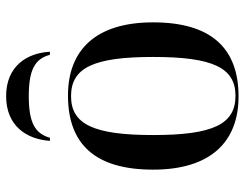

<svg xmlns="http://www.w3.org/2000/svg" viewBox="-106 -683 799 627"><g transform="rotate(-90 293.5 -369.5)"><path d="M147 -606H157C171 -654 205 -675 293 -675C381 -675 415 -654 428 -606H438C434 -681 391 -749 293 -749C195 -749 152 -681 147 -606ZM292 10C451 10 534 -81 534 -269C534 -457 443 -547 295 -547C135 -547 53 -457 53 -269C53 -81 144 10 292 10ZM294 0C201 0 166 -74 166 -269C166 -463 201 -537 293 -537C386 -537 421 -463 421 -269C421 -74 386 0 294 0Z"/></g></svg>

Font: Noto Serif Display Medium
Style: Regular
Weight: 500
Designer: Monotype Design Team
Foundry: Monotype Imaging Inc.
Version: Version 2.009